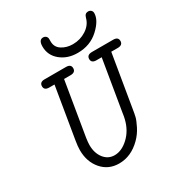

<svg xmlns="http://www.w3.org/2000/svg" viewBox="-193 -944 1000 1078"><g transform="rotate(-30 307.0 -405.5)"><path d="M219 -776Q219 -819 247 -819Q258 -819 265.5 -812Q273 -805 273 -794V-778Q273 -741 303.5 -721.5Q334 -702 374 -702H375Q422 -702 461 -727Q500 -752 511 -793L512 -796Q513 -798 513.5 -799.5Q514 -801 515 -804Q516 -807 517.5 -808.5Q519 -810 521 -812.5Q523 -815 525.5 -816Q528 -817 531.5 -818Q535 -819 539 -819Q550 -819 557.5 -812Q565 -805 565 -794Q565 -748 510 -697Q455 -646 374 -646H373Q308 -646 263.5 -682.5Q219 -719 219 -776ZM105 -584Q105 -611 137 -611H276Q308 -611 308 -585Q308 -558 275 -558H233L175 -209Q171 -181 171 -165Q171 -113 197.5 -79Q224 -45 266 -45Q312 -45 355.5 -85.5Q399 -126 415 -190Q419 -204 423 -234L477 -558H443Q411 -558 411 -584Q411 -611 445 -611H582Q614 -611 614 -585Q614 -558 581 -558H539L483 -222Q478 -190 473.5 -171.5Q469 -153 451.5 -118Q434 -83 406 -55Q343 8 265 8Q196 8 153 -42Q110 -92 110 -167Q110 -191 116 -227L171 -558H137Q105 -558 105 -584Z"/></g></svg>

Font: CMU Typewriter Text
Style: LightOblique
Weight: 200
Italic angle: -9.46001°
Version: Version 0.7.0